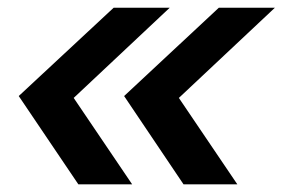

<svg xmlns="http://www.w3.org/2000/svg" viewBox="-20 -506 736 500"><path d="M184.1 -25.9 28.8 -255.9 275.9 -485.8H421.9L171.9 -251L324.2 -25.9ZM458 -25.9 303.2 -255.9 549.8 -485.8H695.8L445.8 -251L598.1 -25.9Z"/></svg>

Font: Clear Sans
Style: Bold Italic
Weight: 700
Italic angle: -12°
Foundry: Intel Corporation
Version: Version 1.00